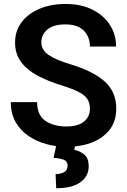

<svg xmlns="http://www.w3.org/2000/svg" viewBox="-20 -741 650 982"><path d="M439.9 -184.6Q439.9 -211.9 428.5 -231.9Q417 -252 385.5 -269Q354 -286.1 293.9 -304.7Q227.5 -325.2 173.8 -353.3Q120.1 -381.3 88.6 -422.9Q57.1 -464.4 57.1 -523.9Q57.1 -582.5 90.1 -626.7Q123 -670.9 181.4 -695.8Q239.7 -720.7 315.4 -720.7Q394.5 -720.7 452.4 -691.9Q510.3 -663.1 542 -613.8Q573.7 -564.5 573.7 -502.9H439.9Q439.9 -552.2 408.7 -584.2Q377.4 -616.2 313.5 -616.2Q252 -616.2 221.7 -589.6Q191.4 -563 191.4 -523.9Q191.4 -485.8 228.3 -460.2Q265.1 -434.6 338.9 -412.6Q455.6 -377.4 515.1 -324.7Q574.7 -272 574.7 -185.5Q574.7 -94.2 504.9 -42.2Q435.1 9.8 318.8 9.8Q267.1 9.8 216.6 -4.2Q166 -18.1 125 -46.1Q84 -74.2 59.6 -117.2Q35.2 -160.2 35.2 -218.8H169.9Q169.9 -151.4 212.4 -122.8Q254.9 -94.2 318.8 -94.2Q379.9 -94.2 409.9 -119.4Q439.9 -144.5 439.9 -184.6ZM269 -2.4H365.2L359.9 25.4Q387.2 30.3 410.4 48.8Q433.6 67.4 433.6 109.9Q433.6 160.2 391.4 190.9Q349.1 221.7 267.6 221.7L264.2 149.4Q290 149.4 307.9 139.4Q325.7 129.4 325.7 106.9Q325.7 85.4 308.6 77.1Q291.5 68.8 253.9 66.4Z"/></svg>

Font: Vazirmatn UI FD SemiBold
Style: Regular
Weight: 600
Designer: Saber Rastikerdar
Foundry: Saber Rastikerdar
Version: Version 33.003